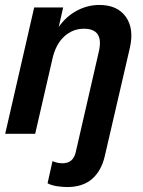

<svg xmlns="http://www.w3.org/2000/svg" viewBox="-20 -540 577 775"><path d="M1 0 118 -510H235L217 -431Q246 -473 289.5 -496.5Q333 -520 381 -520Q454 -520 488 -472Q522 -424 504 -346L403 90Q389 150 351.5 182.5Q314 215 251 215Q235 215 212.5 212Q190 209 172 200L192 110Q199 114 210 116.5Q221 119 233 119Q276 119 286 73L379 -332Q400 -424 319 -424Q273 -424 239 -392.5Q205 -361 192 -304L122 0Z"/></svg>

Font: Instrument Sans SemiCondensed SemiBold Italic
Style: Regular
Weight: 600
Width: 4
Italic angle: -13°
Designer: Rodrigo Fuenzalida
Foundry: fragTYPE
Version: Version 1.000; ttfautohint (v1.8.4.7-5d5b);gftools[0.9.28]